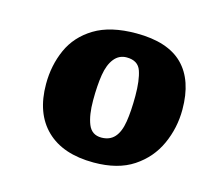

<svg xmlns="http://www.w3.org/2000/svg" viewBox="-66 -820 598 537"><g transform="rotate(15 233.5 -552.0)"><path d="M245 -362Q156 -362 108 -408.5Q60 -455 60 -540Q60 -594 80.5 -640Q101 -686 147 -714Q193 -742 268 -742Q359 -742 403 -698Q447 -654 447 -569Q447 -516 425.5 -468.5Q404 -421 359.5 -391.5Q315 -362 245 -362ZM248 -435Q272 -435 286 -450.5Q300 -466 305 -497Q310 -528 310 -572Q310 -617 301 -643.5Q292 -670 259 -670Q237 -670 223 -652.5Q209 -635 204 -604Q199 -573 199 -530Q199 -487 209.5 -461Q220 -435 248 -435Z"/></g></svg>

Font: Literata ExtraBold
Style: Italic
Weight: 800
Italic angle: -2°
Designer: Latin by Veronika Burian and Jose Scaglione. Greek by Irene Vlachou. Cyrillic by Vera Evstafieva
Foundry: TypeTogether
Version: Version 3.002